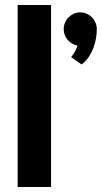

<svg xmlns="http://www.w3.org/2000/svg" viewBox="-20 -751 409 771"><path d="M185.1 0H50.8V-731H185.1ZM368.7 -633.8Q368.7 -616.7 365.5 -597.2Q362.3 -577.6 355 -558.3Q347.7 -539.1 335.9 -521.7Q324.2 -504.4 307.6 -492.2L265.6 -522Q276.4 -534.2 282 -545.4Q287.6 -556.6 291 -567.9Q279.3 -570.3 269.3 -576.2Q259.3 -582 251.7 -590.8Q244.1 -599.6 240 -610.6Q235.8 -621.6 235.8 -633.8Q235.8 -647.5 241 -659.7Q246.1 -671.9 255.1 -681.2Q264.2 -690.4 276.1 -695.8Q288.1 -701.2 301.8 -701.2Q315.9 -701.2 328.1 -695.8Q340.3 -690.4 349.4 -681.2Q358.4 -671.9 363.5 -659.7Q368.7 -647.5 368.7 -633.8Z"/></svg>

Font: Righteous
Style: Regular
Weight: 400
Version: Version 1.000